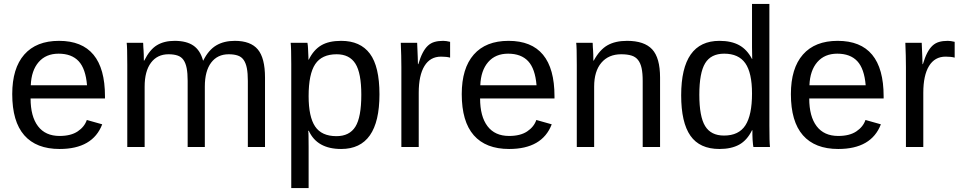

<svg xmlns="http://www.w3.org/2000/svg" viewBox="-20 -745 4875 973"><path d="M135 -246Q135 -155 172.5 -105.5Q210 -56 282 -56Q339 -56 373.5 -79Q408 -102 420 -137L498 -115Q450 10 282 10Q164 10 103 -59.5Q42 -129 42 -268Q42 -399 103 -468.5Q164 -538 279 -538Q512 -538 512 -257V-246ZM421 -313Q414 -397 378.5 -435Q343 -473 277 -473Q213 -473 176 -430.5Q139 -388 136 -313Z M931 0V-335Q931 -374 926 -399.5Q921 -425 910 -441Q899 -457 880 -463.5Q861 -470 834 -470Q777 -470 745 -427Q713 -384 713 -306V0H625V-416Q625 -508 622 -528H705Q706 -527 706 -515Q706 -509 706.5 -504Q707 -499 707.5 -490.5Q708 -482 708.5 -469.5Q709 -457 709 -438H711Q739 -494 775.5 -516Q812 -538 865 -538Q925 -538 960 -514Q995 -490 1009 -438H1010Q1037 -492 1076 -515Q1115 -538 1170 -538Q1250 -538 1286.5 -494.5Q1323 -451 1323 -352V0H1236V-335Q1236 -374 1231 -399.5Q1226 -425 1215 -441Q1204 -457 1185 -463.5Q1166 -470 1139 -470Q1082 -470 1050 -427.5Q1018 -385 1018 -306V0Z M1903 -267Q1903 10 1709 10Q1587 10 1545 -82H1542Q1544 -76 1544 1V208H1456V-420Q1456 -502 1453 -528H1538Q1538 -528 1540 -514Q1541 -508 1541 -499Q1541 -490 1542 -477Q1543 -465 1543 -456.5Q1543 -448 1543 -443H1545Q1569 -492 1607.5 -515Q1646 -538 1709 -538Q1806 -538 1854.5 -473Q1903 -408 1903 -267ZM1811 -265Q1811 -375 1781 -422.5Q1751 -470 1686 -470Q1611 -470 1577.5 -420Q1544 -370 1544 -258Q1544 -153 1577 -104Q1610 -55 1685 -55Q1751 -55 1781 -103Q1811 -151 1811 -265Z M2014 0V-405Q2014 -460 2011 -528H2094Q2096 -483 2097 -456Q2098 -429 2098 -420H2100Q2110 -454 2122 -477Q2134 -500 2148.5 -513.5Q2163 -527 2182 -532.5Q2201 -538 2226 -538Q2241 -538 2261 -533V-453Q2243 -458 2215 -458Q2160 -458 2131 -410.5Q2102 -363 2102 -275V0Z M2413 -246Q2413 -155 2450.5 -105.5Q2488 -56 2560 -56Q2617 -56 2651.5 -79Q2686 -102 2698 -137L2776 -115Q2728 10 2560 10Q2442 10 2381 -59.5Q2320 -129 2320 -268Q2320 -399 2381 -468.5Q2442 -538 2557 -538Q2790 -538 2790 -257V-246ZM2699 -313Q2692 -397 2656.5 -435Q2621 -473 2555 -473Q2491 -473 2454 -430.5Q2417 -388 2414 -313Z M3237 0V-335Q3237 -374 3231.5 -399.5Q3226 -425 3213.5 -441Q3201 -457 3180 -463.5Q3159 -470 3128 -470Q3064 -470 3027.5 -427Q2991 -384 2991 -306V0H2903V-416Q2903 -508 2900 -528H2983Q2984 -527 2984 -515Q2984 -509 2984.5 -504Q2985 -499 2985.5 -490.5Q2986 -482 2986.5 -469.5Q2987 -457 2987 -438H2989Q3019 -493 3058.5 -515.5Q3098 -538 3158 -538Q3245 -538 3285 -495Q3325 -452 3325 -352V0Z M3791 -85Q3766 -34 3726 -12Q3686 10 3626 10Q3526 10 3479 -57Q3432 -124 3432 -262Q3432 -538 3626 -538Q3686 -538 3726 -516Q3766 -494 3791 -446H3792L3791 -505V-725H3879V-109Q3879 -25 3882 0H3798Q3797 -4 3796 -13Q3795 -22 3794 -36Q3793 -50 3793 -62Q3793 -74 3793 -85ZM3524 -265Q3524 -154 3553.5 -106Q3583 -58 3649 -58Q3724 -58 3757.5 -110Q3791 -162 3791 -271Q3791 -376 3757 -424.5Q3723 -473 3650 -473Q3583 -473 3553.5 -424.5Q3524 -376 3524 -265Z M4081 -246Q4081 -155 4118.5 -105.5Q4156 -56 4228 -56Q4285 -56 4319.5 -79Q4354 -102 4366 -137L4444 -115Q4396 10 4228 10Q4110 10 4049 -59.5Q3988 -129 3988 -268Q3988 -399 4049 -468.5Q4110 -538 4225 -538Q4458 -538 4458 -257V-246ZM4367 -313Q4360 -397 4324.5 -435Q4289 -473 4223 -473Q4159 -473 4122 -430.5Q4085 -388 4082 -313Z M4571 0V-405Q4571 -460 4568 -528H4651Q4653 -483 4654 -456Q4655 -429 4655 -420H4657Q4667 -454 4679 -477Q4691 -500 4705.5 -513.5Q4720 -527 4739 -532.5Q4758 -538 4783 -538Q4798 -538 4818 -533V-453Q4800 -458 4772 -458Q4717 -458 4688 -410.5Q4659 -363 4659 -275V0Z"/></svg>

Font: Libra Sans
Style: Regular
Weight: 400
Foundry: Context Ltd
Version: Version 1.000; ttfautohint (v1.3)